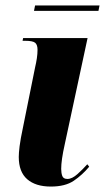

<svg xmlns="http://www.w3.org/2000/svg" viewBox="-20 -676 386 706"><path d="M167 10Q111 10 80 -17Q49 -44 49 -99Q49 -113 52 -138Q55 -163 65 -210L109 -428Q113 -445 115.5 -461.5Q118 -478 118 -493Q118 -511 109.5 -518.5Q101 -526 72 -526H63L65 -536H302L218 -145Q205 -87 205 -55Q205 -40 209 -29Q213 -18 228 -18Q245 -18 265 -36Q285 -54 301 -72L308 -63Q283 -33 251.5 -11.5Q220 10 167 10ZM105 -636 109 -656H346L342 -636Z"/></svg>

Font: Noto Serif Display ExtraCondensed Black
Style: Italic
Weight: 900
Width: 2
Italic angle: -12°
Designer: Monotype Design Team
Foundry: Monotype Imaging Inc.
Version: Version 2.009